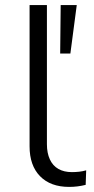

<svg xmlns="http://www.w3.org/2000/svg" viewBox="-20 -725 367 753"><path d="M251 8Q178 8 137 -34Q96 -76 96 -151V-705H164V-159Q164 -125 175.5 -100Q187 -75 209 -62.5Q231 -50 262 -50Q276 -50 290 -51.5Q304 -53 318 -57L316 0Q300 4 284 6Q268 8 251 8ZM216 -515 218 -705H281L256 -515Z"/></svg>

Font: Nunito Sans 10pt SemiExpanded Light
Style: Regular
Weight: 300
Width: 6
Designer: Vernon Adams
Foundry: Vernon Adams
Version: Version 3.101;gftools[0.9.27]